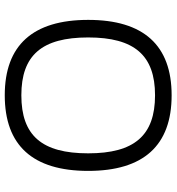

<svg xmlns="http://www.w3.org/2000/svg" viewBox="12 -728 724 787"><g transform="rotate(90 373.5 -334.0)"><path d="M370 -676C165 -676 61 -561 61 -334C61 -107 165 8 370 8C576 8 680 -107 680 -334C680 -561 576 -676 370 -676ZM370 -60C206 -60 133 -144 133 -334C133 -523 206 -608 370 -608C535 -608 608 -523 608 -334C608 -144 535 -60 370 -60Z"/></g></svg>

Font: Maven Pro
Style: Regular
Weight: 400
Designer: Joe Prince
Foundry: Joe Prince
Version: Version 1.003